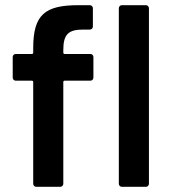

<svg xmlns="http://www.w3.org/2000/svg" viewBox="-20 -720 655 740"><path d="M229 -512C226 -512 224 -514 224 -517V-527C224 -587 243 -606 300 -606H326C333 -606 338 -611 338 -618V-688C338 -695 333 -700 326 -700H282C154 -700 108 -664 108 -535V-517C108 -514 106 -512 103 -512H41C34 -512 29 -507 29 -500V-421C29 -414 34 -409 41 -409H103C106 -409 108 -407 108 -404V-12C108 -5 113 0 120 0H212C219 0 224 -5 224 -12V-404C224 -407 226 -409 229 -409H328C335 -409 340 -414 340 -421V-500C340 -507 335 -512 328 -512ZM542 0C549 0 554 -5 554 -12V-688C554 -695 549 -700 542 -700H450C443 -700 438 -695 438 -688V-12C438 -5 443 0 450 0Z"/></svg>

Font: Barlow SemiBold Numbers
Style: Regular
Weight: 600
Designer: Jeremy Tribby
Foundry: Tribby Type
Version: Version 1.408